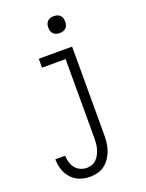

<svg xmlns="http://www.w3.org/2000/svg" viewBox="-172 -805 844 1110"><g transform="rotate(-20 250.0 -249.5)"><path d="M185 223Q153 223 122.5 212Q92 201 70.5 177Q49 153 39 122Q29 91 29 59H89Q90 79 95.5 99Q101 119 113.5 135Q126 151 145 159.5Q164 168 185 168Q201 168 217 162Q233 156 244.5 144Q256 132 263.5 117Q271 102 275.5 86Q280 70 281.5 53.5Q283 37 283 20V-465H138V-520H343V20Q343 44 340.5 68.5Q338 93 330 116Q322 139 308.5 159.5Q295 180 276 195Q257 210 233 216.5Q209 223 185 223ZM303 -618Q292 -618 282 -621Q272 -624 264.5 -631.5Q257 -639 254 -649Q251 -659 251 -670Q251 -681 254 -691Q257 -701 264.5 -708.5Q272 -716 282 -719Q292 -722 303 -722Q314 -722 324 -719Q334 -716 341.5 -708.5Q349 -701 352 -691Q355 -681 355 -670Q355 -659 352 -649Q349 -639 341.5 -631.5Q334 -624 324 -621Q314 -618 303 -618Z"/></g></svg>

Font: Iosevka Curly Slab Light
Style: Regular
Weight: 300
Monospace: yes
Designer: Belleve Invis
Foundry: Belleve Invis
Version: Version 22.1.2; ttfautohint (v1.8.4)